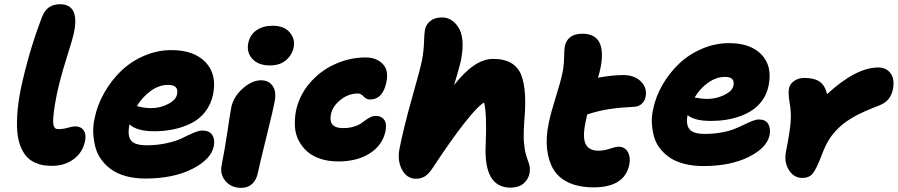

<svg xmlns="http://www.w3.org/2000/svg" viewBox="-20 -822 4283 916"><path d="M229 -30.8Q207 -30.8 188.7 -33.4Q170.4 -36.1 148.9 -45.4Q127.4 -54.7 111.6 -70.1Q95.7 -85.4 82.5 -113Q69.3 -140.6 64.2 -177.7Q59.1 -214.8 62 -269.5Q64.9 -324.2 78.1 -392.1Q115.7 -571.3 179.2 -737.8Q191.9 -771.5 212.9 -786.6Q233.9 -801.8 266.1 -801.8Q360.4 -801.8 333 -667Q326.7 -636.7 296.6 -541.5Q266.6 -446.3 251 -372.1Q241.7 -325.2 237.5 -293Q233.4 -260.7 233.4 -243.9Q233.4 -227.1 237.8 -218.3Q242.2 -209.5 246.8 -207.8Q251.5 -206.1 259.8 -206.1Q280.8 -206.1 303.7 -212.6Q326.7 -219.2 337.9 -219.2Q365.7 -219.2 378.9 -200.4Q392.1 -181.6 386.2 -150.9Q375 -94.7 331.5 -62.7Q288.1 -30.8 229 -30.8Z M672.9 29.8Q623.5 29.8 582.8 18.8Q542 7.8 513.9 -11.5Q485.8 -30.8 465.3 -57.9Q444.8 -85 436 -116.9Q427.2 -148.9 425 -185.1Q422.9 -221.2 431.6 -258.8Q444.3 -320.8 477.3 -379.2Q510.3 -437.5 557.1 -482.9Q604 -528.3 667.2 -555.7Q730.5 -583 797.9 -583Q905.3 -583 960.4 -525.4Q1015.6 -467.8 996.6 -372.1Q986.8 -324.2 959.2 -288.8Q931.6 -253.4 892.1 -233.9Q852.5 -214.4 808.8 -205.1Q765.1 -195.8 715.8 -195.8Q632.3 -195.8 597.7 -229V-227.1Q586.9 -174.3 605.2 -151.6Q623.5 -128.9 679.7 -128.9Q733.4 -128.9 779.8 -139.9Q826.2 -150.9 851.6 -164.1Q877 -177.2 902.8 -188.2Q928.7 -199.2 945.8 -199.2Q978.5 -199.2 992.4 -178.5Q1006.3 -157.7 1000 -125Q987.3 -61.5 897 -15.9Q806.6 29.8 672.9 29.8ZM781.7 -417Q739.7 -417 700.4 -389.2Q661.1 -361.3 632.8 -315.9Q634.8 -315.4 648.4 -312.3Q662.1 -309.1 674.3 -307.6Q686.5 -306.2 701.7 -306.2Q744.6 -306.2 782.2 -325.9Q819.8 -345.7 824.7 -372.1Q834 -417 781.7 -417Z M1267.6 -509.8Q1212.9 -509.8 1184.1 -541Q1155.3 -572.3 1164.6 -617.2Q1172.9 -656.7 1204.1 -678Q1235.4 -699.2 1280.3 -699.2Q1335.4 -699.2 1362.1 -667.5Q1388.7 -635.7 1381.3 -598.1Q1375 -562 1345.7 -535.9Q1316.4 -509.8 1267.6 -509.8ZM1131.3 74.2Q1083 74.2 1055.7 41.7Q1028.3 9.3 1037.6 -34.2Q1054.2 -119.6 1065.9 -200Q1077.6 -280.3 1083.5 -310.1Q1093.8 -360.4 1137.9 -399.7Q1182.1 -439 1225.6 -439Q1261.7 -439 1280.5 -412.4Q1299.3 -385.7 1290.5 -337.9Q1284.7 -305.2 1250.5 -166.7Q1216.3 -28.3 1210.4 2Q1203.6 36.1 1183.3 55.2Q1163.1 74.2 1131.3 74.2Z M1594.7 -51.8Q1547.4 -51.8 1509.3 -64.2Q1471.2 -76.7 1446.3 -98.6Q1421.4 -120.6 1405.5 -150.6Q1389.6 -180.7 1387.2 -216.1Q1384.8 -251.5 1391.6 -291Q1406.7 -365.7 1457 -424.8Q1507.3 -483.9 1577.9 -515.9Q1648.4 -547.9 1724.6 -547.9Q1774.4 -547.9 1804.7 -518.3Q1835 -488.8 1823.7 -431.2Q1807.1 -347.2 1743.7 -347.2Q1728 -347.2 1714.8 -361.6Q1701.7 -376 1687.5 -376Q1642.1 -376 1604 -345.2Q1565.9 -314.5 1558.6 -275.9Q1546.4 -210.9 1615.7 -210.9Q1643.6 -210.9 1665.3 -217Q1687 -223.1 1700 -231.7Q1712.9 -240.2 1723.6 -248.5Q1734.4 -256.8 1746.8 -262.9Q1759.3 -269 1773.4 -269Q1799.8 -269 1813 -250.5Q1826.2 -231.9 1819.3 -196.8Q1805.2 -129.4 1744.6 -90.6Q1684.1 -51.8 1594.7 -51.8Z M1965.3 30.8Q1920.9 30.8 1897.7 -12.9Q1874.5 -56.6 1886.2 -113.8Q1907.2 -218.8 1946 -355.7Q1984.9 -492.7 1993.2 -534.2Q2001.5 -577.6 2002.9 -621.1Q2004.4 -664.6 2007.3 -680.2Q2012.2 -705.1 2033 -721.9Q2053.7 -738.8 2089.4 -738.8Q2111.3 -738.8 2130.9 -727.8Q2150.4 -716.8 2166.3 -692.6Q2182.1 -668.5 2186 -630.6Q2189.9 -592.8 2180.2 -539.1Q2172.9 -503.4 2146.5 -416Q2243.2 -541 2332.5 -541Q2386.2 -541 2419.4 -521Q2452.6 -501 2467 -463.4Q2481.4 -425.8 2484.6 -371.1Q2487.8 -316.4 2481.4 -247.1Q2479.5 -223.1 2479 -201.9Q2478.5 -180.7 2478.5 -166Q2478.5 -151.4 2480.7 -134.8Q2482.9 -118.2 2483.6 -110.4Q2484.4 -102.5 2488.3 -88.9Q2492.2 -75.2 2492.9 -72.3Q2493.7 -69.3 2498.5 -55.9Q2503.4 -42.5 2503.4 -42Q2510.7 -20 2506.3 4.9Q2500 35.2 2476.8 54.2Q2453.6 73.2 2415.5 73.2Q2285.6 73.2 2297.4 -136.2Q2303.2 -275.9 2289.6 -333Q2260.3 -316.9 2196.5 -236.1Q2132.8 -155.3 2044.4 -21Q2025.4 8.3 2006.8 19.5Q1988.3 30.8 1965.3 30.8Z M2812 71.8Q2742.7 71.8 2694.1 49.6Q2645.5 27.3 2621.1 -12.9Q2596.7 -53.2 2590.1 -110.1Q2583.5 -167 2598.1 -235.8Q2608.4 -285.6 2631.6 -359.1Q2654.8 -432.6 2663.1 -473.1Q2670.4 -506.3 2671.1 -546.1Q2671.9 -585.9 2674.3 -599.1Q2686.5 -661.1 2758.3 -661.1Q2876.5 -661.1 2845.2 -499Q2842.3 -482.9 2833 -451.2Q2901.4 -463.9 2954.1 -463.9Q3006.8 -463.9 3037.6 -433.3Q3068.4 -402.8 3060.1 -360.8Q3057.1 -342.3 3043.2 -328.4Q3029.3 -314.5 3010.3 -313Q2936 -309.1 2885.3 -301.3Q2834.5 -293.5 2781.2 -275.9Q2779.8 -269 2777.3 -256.6Q2774.9 -244.1 2773.4 -238.8Q2758.3 -165.5 2774.2 -134.3Q2790 -103 2835.4 -103Q2860.8 -103 2889.6 -112.5Q2918.5 -122.1 2930.2 -122.1Q2961.4 -122.1 2975.3 -96.9Q2989.3 -71.8 2982.4 -37.1Q2960.4 71.8 2812 71.8Z M3335.9 -29.8Q3286.6 -29.8 3246.1 -40Q3205.6 -50.3 3177.7 -68.6Q3149.9 -86.9 3129.9 -112.1Q3109.9 -137.2 3101.1 -167.5Q3092.3 -197.8 3090.1 -231.9Q3087.9 -266.1 3096.2 -301.8Q3108.4 -361.8 3141.1 -418.2Q3173.8 -474.6 3220.5 -518.8Q3267.1 -563 3329.6 -589.6Q3392.1 -616.2 3459 -616.2Q3561 -616.2 3613.3 -561.3Q3665.5 -506.3 3647 -414.1Q3639.6 -377 3619.9 -347.7Q3600.1 -318.4 3573.5 -299.6Q3546.9 -280.8 3512.9 -268.3Q3479 -255.9 3444.1 -250.5Q3409.2 -245.1 3371.1 -245.1Q3293 -245.1 3260.3 -272.9Q3251.5 -227.1 3269.8 -205.1Q3288.1 -183.1 3342.3 -183.1Q3385.7 -183.1 3423.3 -190.2Q3460.9 -197.3 3485.8 -207.5Q3510.7 -217.8 3531 -227.8Q3551.3 -237.8 3569.1 -244.9Q3586.9 -252 3601.1 -252Q3632.3 -252 3644.8 -231.2Q3657.2 -210.4 3651.9 -178.2Q3639.2 -116.7 3551.8 -73.2Q3464.4 -29.8 3335.9 -29.8ZM3439 -455.1Q3397.9 -455.1 3359.1 -428Q3320.3 -400.9 3293.9 -356.9Q3296.4 -356.4 3308.1 -354.5Q3319.8 -352.5 3330.6 -351.3Q3341.3 -350.1 3354 -350.1Q3397 -350.1 3435.5 -368.9Q3474.1 -387.7 3479 -413.1Q3487.8 -455.1 3439 -455.1Z M3807.1 26.9Q3767.6 26.9 3743.7 -11Q3719.7 -48.8 3730 -100.1Q3747.6 -187.5 3751.7 -236.8Q3755.9 -286.1 3747.1 -332Q3739.7 -378.4 3744.1 -399.9Q3748.5 -421.9 3769 -436Q3789.6 -450.2 3816.9 -450.2Q3864.3 -450.2 3890.1 -432.6Q3916 -415 3925.8 -373Q4064 -500 4169.9 -500Q4208.5 -500 4229 -471.9Q4249.5 -443.8 4239.7 -395Q4234.4 -369.1 4219.2 -349.6Q4204.1 -330.1 4169.9 -316.9Q4103.5 -292 4058.1 -267.1Q4012.7 -242.2 3982.4 -213.1Q3952.1 -184.1 3933.8 -153.8Q3915.5 -123.5 3899.9 -81.1Q3874.5 -15.1 3857.4 5.9Q3840.3 26.9 3807.1 26.9Z"/></svg>

Font: Shantell Sans Irregular Bouncy
Style: Italic
Weight: 800
Italic angle: -11.31°
Designer: Stephen Nixon, Anya Danilova, Shantell Martin
Foundry: Arrow Type
Version: Version 1.006;[9816181b4]